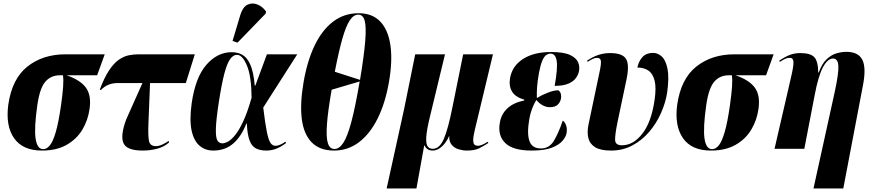

<svg xmlns="http://www.w3.org/2000/svg" viewBox="-20 -844 4943 1089"><path d="M218 10Q109 10 60 -60Q11 -130 27 -250Q48 -397 135.5 -466.5Q223 -536 352 -536H574L531 -417H358Q436 -390 467.5 -346.5Q499 -303 488 -226Q479 -162 447 -108.5Q415 -55 358 -22.5Q301 10 218 10ZM225 2Q245 2 262.5 -19Q280 -40 296 -94Q312 -148 326 -246Q335 -310 338 -351.5Q341 -393 337 -417H320Q269 -417 237.5 -381Q206 -345 192 -250Q173 -117 182 -57.5Q191 2 225 2Z M789 10Q698 10 680 -33Q662 -76 696 -167L788 -373H648Q589 -373 552 -333L546 -336Q572 -405 599 -445.5Q626 -486 654.5 -505.5Q683 -525 711 -530.5Q739 -536 766 -536H1085L1034 -373H831L822 -145Q819 -79 824.5 -47Q830 -15 864 -15Q881 -15 902.5 -25Q924 -35 936 -45L939 -36Q911 -11 871.5 -0.5Q832 10 789 10Z M1189 10Q1145 10 1112.5 -17Q1080 -44 1067 -102.5Q1054 -161 1067 -257Q1088 -405 1150.5 -476.5Q1213 -548 1294 -548Q1327 -548 1354 -533.5Q1381 -519 1399.5 -478Q1418 -437 1425 -358H1428L1494 -536H1666L1473 -234Q1484 -143 1493.5 -96Q1503 -49 1514.5 -33Q1526 -17 1542 -17Q1555 -17 1568.5 -23Q1582 -29 1599 -40L1603 -33Q1574 -11 1547 -0.5Q1520 10 1490 10Q1456 10 1432 -2Q1408 -14 1395.5 -47.5Q1383 -81 1380 -143H1377Q1349 -70 1303 -30Q1257 10 1189 10ZM1241 -31Q1255 -31 1274 -41.5Q1293 -52 1315 -79.5Q1337 -107 1360.5 -158Q1384 -209 1407 -290Q1406 -412 1380.5 -472.5Q1355 -533 1324 -533Q1303 -533 1285.5 -509Q1268 -485 1252.5 -426.5Q1237 -368 1221 -264Q1206 -166 1204.5 -115.5Q1203 -65 1212.5 -48Q1222 -31 1241 -31ZM1327 -602 1299 -612 1344 -762Q1358 -805 1384 -817.5Q1410 -830 1439 -819Q1468 -808 1489 -779L1487 -767Z M1875 10Q1793 10 1747.5 -37Q1702 -84 1691.5 -171Q1681 -258 1702 -379Q1723 -500 1765 -587Q1807 -674 1869.5 -721.5Q1932 -769 2014 -769Q2092 -769 2137 -721.5Q2182 -674 2194.5 -586.5Q2207 -499 2186 -378Q2165 -258 2121.5 -171Q2078 -84 2015.5 -37Q1953 10 1875 10ZM2022 -391Q2045 -530 2051.5 -611Q2058 -692 2048.5 -726.5Q2039 -761 2012 -761Q1986 -761 1964.5 -729.5Q1943 -698 1922.5 -627Q1902 -556 1879 -437ZM1877 1Q1904 1 1927 -33.5Q1950 -68 1972.5 -151.5Q1995 -235 2020 -382L1861 -335Q1840 -214 1834.5 -140Q1829 -66 1839.5 -32.5Q1850 1 1877 1Z M2173 225 2272 -225 2335 -536H2504L2418 -180Q2401 -110 2398 -70.5Q2395 -31 2404.5 -15.5Q2414 0 2435 0Q2473 0 2497.5 -56.5Q2522 -113 2547 -240L2607 -536H2776L2673 -107Q2663 -65 2664 -46Q2665 -27 2673 -22Q2681 -17 2692 -17Q2700 -17 2715 -23Q2730 -29 2746 -40L2750 -33Q2725 -17 2699 -3.5Q2673 10 2628 10Q2606 10 2582 3Q2558 -4 2542.5 -22Q2527 -40 2528 -72H2527Q2520 -54 2506 -35Q2492 -16 2473.5 -3Q2455 10 2434 10Q2401 10 2388 -19H2386L2342 225Z M2995 10Q2890 10 2846 -32.5Q2802 -75 2815 -148Q2823 -197 2858 -229.5Q2893 -262 2953 -274L2954 -279Q2905 -292 2885 -323.5Q2865 -355 2873 -401Q2885 -470 2946.5 -509.5Q3008 -549 3105 -549Q3178 -549 3213.5 -532Q3249 -515 3259 -490.5Q3269 -466 3264 -441Q3261 -423 3248 -403.5Q3235 -384 3206 -370.5Q3177 -357 3126 -357Q3144 -457 3137.5 -498.5Q3131 -540 3102 -540Q3091 -540 3079 -532.5Q3067 -525 3056.5 -501.5Q3046 -478 3037 -431Q3028 -380 3026 -347Q3024 -314 3025 -288Q3053 -305 3087.5 -318.5Q3122 -332 3147 -332Q3158 -324 3161 -311.5Q3164 -299 3162 -286Q3158 -264 3143 -250Q3128 -236 3099 -236Q3057 -236 3022 -277Q3009 -256 2998 -227.5Q2987 -199 2982 -168Q2968 -86 2983 -44Q2998 -2 3048 -2Q3095 -2 3121 -44.5Q3147 -87 3172 -160Q3184 -152 3191 -132.5Q3198 -113 3193 -87Q3190 -69 3171 -46Q3152 -23 3110.5 -6.5Q3069 10 2995 10Z M3446 10Q3386 10 3355.5 -9Q3325 -28 3317 -61.5Q3309 -95 3318 -138L3380 -433Q3391 -483 3388 -499.5Q3385 -516 3366 -516Q3346 -516 3313 -493L3310 -500Q3344 -523 3375.5 -533Q3407 -543 3441 -543Q3509 -543 3530 -511Q3551 -479 3534 -396L3483 -154Q3467 -76 3469 -48Q3471 -20 3508 -20Q3572 -20 3623.5 -86Q3675 -152 3693 -279Q3703 -348 3692.5 -388Q3682 -428 3656.5 -444.5Q3631 -461 3595 -461Q3603 -498 3624.5 -521Q3646 -544 3684 -544Q3711 -544 3733.5 -523.5Q3756 -503 3766 -454Q3776 -405 3764 -319Q3755 -261 3729 -202.5Q3703 -144 3662 -96Q3621 -48 3566.5 -19Q3512 10 3446 10Z M4012 10Q3903 10 3854 -60Q3805 -130 3821 -250Q3842 -397 3929.5 -466.5Q4017 -536 4146 -536H4368L4325 -417H4152Q4230 -390 4261.5 -346.5Q4293 -303 4282 -226Q4273 -162 4241 -108.5Q4209 -55 4152 -22.5Q4095 10 4012 10ZM4019 2Q4039 2 4056.5 -19Q4074 -40 4090 -94Q4106 -148 4120 -246Q4129 -310 4132 -351.5Q4135 -393 4131 -417H4114Q4063 -417 4031.5 -381Q4000 -345 3986 -250Q3967 -117 3976 -57.5Q3985 2 4019 2Z M4594 225 4715 -325Q4738 -432 4735 -472Q4732 -512 4705 -512Q4674 -512 4647.5 -462Q4621 -412 4601 -306L4542 0H4373L4466 -403Q4482 -471 4480.5 -493.5Q4479 -516 4459 -516Q4449 -516 4437.5 -512Q4426 -508 4403 -493L4400 -500Q4434 -523 4461 -533Q4488 -543 4519 -543Q4576 -543 4598 -520.5Q4620 -498 4621 -433H4624Q4642 -483 4668.5 -508Q4695 -533 4724.5 -541.5Q4754 -550 4780 -550Q4849 -550 4871.5 -504Q4894 -458 4874 -357L4763 225Z"/></svg>

Font: Noto Serif Display ExtraCondensed Black
Style: Italic
Weight: 900
Width: 2
Italic angle: -12°
Designer: Monotype Design Team
Foundry: Monotype Imaging Inc.
Version: Version 2.009